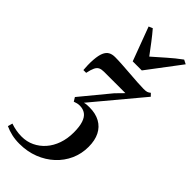

<svg xmlns="http://www.w3.org/2000/svg" viewBox="-370 -856 1153 1153"><g transform="rotate(45 206.0 -280.0)"><path d="M84 248.5Q48.5 248.5 18 241.5Q-12.5 234.5 -39.5 222L-31 192Q-8.5 200 15 204.2Q38.5 208.5 63 208.5Q106.5 208.5 143.5 191Q180.5 173.5 208.5 141.8Q236.5 110 252 66Q267.5 22 267.5 -30.5Q267.5 -80.5 257.2 -111.2Q247 -142 227.2 -156.2Q207.5 -170.5 178.5 -170.5Q168 -170.5 158 -168.2Q148 -166 136.5 -161.5L121.5 -186L272.5 -369L319.5 -417Q302 -417 277.8 -417Q253.5 -417 227.8 -417Q202 -417 178.2 -417Q154.5 -417 138 -417Q116.5 -417 103.2 -410.5Q90 -404 81.8 -386.8Q73.5 -369.5 66.5 -336.5H43Q41.5 -351 40.8 -375.2Q40 -399.5 42 -424.5Q45 -462.5 54.5 -484.8Q64 -507 80.8 -516.8Q97.5 -526.5 122.5 -526.5Q149 -526.5 183.8 -524.2Q218.5 -522 255.2 -519.2Q292 -516.5 324.8 -514.2Q357.5 -512 379.5 -512Q397.5 -512 406.8 -515Q416 -518 426 -526.5L442.5 -509.5L184 -200Q195 -203 205.2 -203.8Q215.5 -204.5 227.5 -204.5Q279.5 -204.5 316.2 -184.2Q353 -164 372.2 -125.8Q391.5 -87.5 391.5 -32.5Q391.5 26 368.8 76.8Q346 127.5 304.5 166Q263 204.5 206.8 226.5Q150.5 248.5 84 248.5ZM215.5 -583 135 -798.5 160 -809Q185 -780 211.8 -744.8Q238.5 -709.5 265.5 -673.5Q304.5 -707 343.2 -741.8Q382 -776.5 426.5 -809L453 -795.5L292.5 -583Z"/></g></svg>

Font: Merriweather 120pt SemiBold
Style: Italic
Weight: 600
Italic angle: -7.8°
Version: Version 2.101